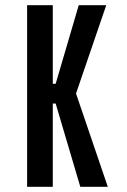

<svg xmlns="http://www.w3.org/2000/svg" viewBox="-20 -720 490 740"><path d="M84.5 0V-700H183.5V-397H194.5L283.5 -700H389.5L273 -359.5L395.5 0H289.5L194.5 -321H183.5V0Z"/></svg>

Font: Trispace Condensed
Style: Regular
Weight: 400
Width: 3
Designer: Tyler Finck
Foundry: Etcetera Type Company
Version: Version 1.210; ttfautohint (v1.8.3)